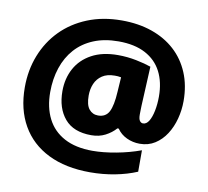

<svg xmlns="http://www.w3.org/2000/svg" viewBox="-86 -818 1068 988"><g transform="rotate(10 448.5 -324.0)"><path d="M857 -369Q857 -322 845 -276.5Q833 -231 809.5 -194.5Q786 -158 751.5 -136Q717 -114 672 -114Q636 -114 604 -129Q572 -144 553 -172H546Q524 -147 492 -130.5Q460 -114 419 -114Q326 -114 280 -168.5Q234 -223 234 -312Q234 -378 262.5 -430.5Q291 -483 347 -513.5Q403 -544 484 -544Q533 -544 580 -534.5Q627 -525 658 -514L648 -308Q648 -303 647.5 -289.5Q647 -276 647 -262Q647 -239 654 -229.5Q661 -220 671 -220Q689 -220 701.5 -240.5Q714 -261 721 -295.5Q728 -330 728 -370Q728 -445 700 -499.5Q672 -554 615.5 -584Q559 -614 475 -614Q401 -614 344.5 -590.5Q288 -567 250 -524.5Q212 -482 192.5 -423.5Q173 -365 173 -296Q173 -217 202.5 -158.5Q232 -100 291.5 -68Q351 -36 439 -36Q495 -36 562.5 -48.5Q630 -61 690 -83V29Q638 51 575.5 63Q513 75 446 75Q318 75 227 30Q136 -15 88 -99Q40 -183 40 -298Q40 -388 70.5 -465.5Q101 -543 157.5 -600.5Q214 -658 294 -690.5Q374 -723 473 -723Q560 -723 630.5 -698.5Q701 -674 751.5 -628Q802 -582 829.5 -516.5Q857 -451 857 -369ZM371 -313Q371 -264 389 -242Q407 -220 436 -220Q476 -220 493 -252.5Q510 -285 514 -358L519 -434Q509 -436 502 -436.5Q495 -437 486 -437Q446 -437 420.5 -420Q395 -403 383 -375Q371 -347 371 -313Z"/></g></svg>

Font: Noto Sans Armenian Black
Style: Regular
Weight: 900
Version: Version 2.007